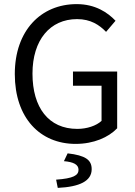

<svg xmlns="http://www.w3.org/2000/svg" viewBox="-20 -688 657 934"><path d="M348 12C436 12 508 -20 550 -64V-340H335V-271H474V-100C448 -76 403 -61 356 -61C216 -61 138 -165 138 -330C138 -493 223 -595 355 -595C421 -595 463 -567 496 -533L542 -587C504 -627 444 -668 353 -668C179 -668 52 -539 52 -328C52 -114 175 12 348 12ZM261 226C367 221 426 193 426 135C426 90 396 68 309 58L291 96C337 100 362 112 362 138C362 165 337 180 253 186Z"/></svg>

Font: Giro Sans Regular
Style: Regular
Weight: 400
Designer: Paul D. Hunt
Foundry: Adobe Systems Incorporated
Version: Version 1.000;PS 1.0;hotconv 1.0.88;makeotf.lib2.5.647800